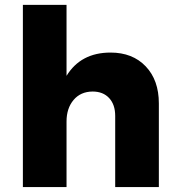

<svg xmlns="http://www.w3.org/2000/svg" viewBox="-20 -762 719 782"><path d="M430.2 -547.9Q520 -547.9 573.5 -491.7Q627 -435.5 627 -340.8V0H449.2V-290Q449.2 -335.9 424.6 -362.5Q399.9 -389.2 356.9 -389.2Q308.1 -388.7 279.5 -354.7Q251 -320.8 251 -267.1V0H73.2V-742.2H251V-453.1Q309.1 -547.9 430.2 -547.9Z"/></svg>

Font: Montserrat-Arabic
Style: Bold
Weight: 700
Designer: Mohamed Gaber
Foundry: Kief Type Foundry
Version: Version 5.008;PS 005.008;hotconv 1.0.88;makeotf.lib2.5.64775